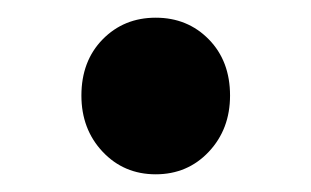

<svg xmlns="http://www.w3.org/2000/svg" viewBox="-20 -183 351 217"><path d="M156 14Q120 14 96 -11.5Q72 -37 72 -75Q72 -114 96 -138.5Q120 -163 156 -163Q192 -163 216 -138.5Q240 -114 240 -75Q240 -37 216 -11.5Q192 14 156 14Z"/></svg>

Font: Noto Sans HK Thin SemiBold
Style: Regular
Weight: 600
Version: Version 2.004-H2;hotconv 1.0.118;makeotfexe 2.5.65603